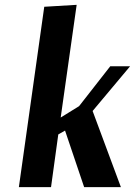

<svg xmlns="http://www.w3.org/2000/svg" viewBox="-20 -774 558 794"><path d="M163 -746 297 -754 231 -288 307 -335 436 -500H518L363 -315L480 0H328L249 -234L221 -218L191 0H58Z"/></svg>

Font: Arsenal
Style: Bold Italic
Weight: 700
Italic angle: -9.10001°
Designer: Andrij Shevchenko
Foundry: Stairsfor
Version: Version 2.001;PS 002.001;hotconv 1.0.88;makeotf.lib2.5.64775